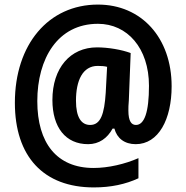

<svg xmlns="http://www.w3.org/2000/svg" viewBox="-20 -736 814 839"><path d="M730 -359C730 -571 598 -716 408 -716C192 -716 45 -542 45 -287C45 -52 170 83 390 83C465 83 529 69 585 43V-45C526 -19 453 -2 389 -2C228 -2 143 -111 143 -294C143 -480 232 -632 408 -632C536 -632 631 -526 631 -361C631 -246 611 -190 574 -190C555 -190 541 -205 541 -253C541 -260 541 -280 543 -298L551 -504C513 -519 451 -529 404 -529C287 -529 209 -439 209 -299C209 -179 267 -106 365 -106C413 -106 449 -132 472 -174H480C491 -132 524 -106 573 -106C673 -106 730 -215 730 -359ZM312 -296C312 -384 341 -448 407 -448C423 -448 437 -447 448 -444L442 -331C436 -238 420 -190 374 -190C336 -190 312 -222 312 -296Z"/></svg>

Font: Noto Sans Sinhala Condensed
Style: Bold
Weight: 700
Width: 3
Designer: Jelle Bosma - Monotype Design Team
Foundry: Monotype Imaging Inc.
Version: Version 2.006